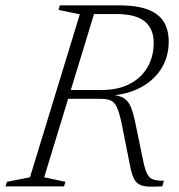

<svg xmlns="http://www.w3.org/2000/svg" viewBox="-44 -696 670 717"><path d="M336.5 -360Q397 -360 440.2 -382.5Q483.5 -405 506.8 -445Q530 -485 530 -536.5Q530 -588 496.8 -615.8Q463.5 -643.5 391 -643.5H262L265 -676H400Q468 -676 509 -660Q550 -644 568 -613.8Q586 -583.5 586 -541Q586 -485.5 559.8 -442Q533.5 -398.5 485.2 -371.5Q437 -344.5 370.5 -339V-342Q402 -340 419 -329Q436 -318 445 -295.5Q454 -273 461.5 -236.5L490.5 -96.5Q497.5 -62 506 -46Q514.5 -30 528.8 -25.5Q543 -21 568 -21L562 0Q527.5 2 506.5 0.5Q485.5 -1 473.2 -9Q461 -17 453.8 -34Q446.5 -51 441 -80.5L410 -236Q401.5 -276 392.5 -295.5Q383.5 -315 369.2 -321Q355 -327 331 -327H172.5L178.5 -360ZM121 -34 200.5 -17 195 0H-23.5L-18 -17L68 -34L254 -642.5L174.5 -659L179.5 -676H317Z"/></svg>

Font: Newsreader 16pt 16pt Light
Style: Italic
Weight: 300
Italic angle: -17°
Version: Version 1.003